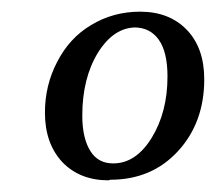

<svg xmlns="http://www.w3.org/2000/svg" viewBox="-20 -684 370 329"><path d="M210 -637H213Q175 -637 148 -594Q121 -550 121 -486Q121 -447 135 -425Q148 -404 174 -404Q213 -404 240 -448Q267 -492 267 -553Q267 -595 252 -616Q237 -637 210 -637ZM169 -376 166 -375Q117 -375 87 -406Q57 -438 57 -491Q57 -538 78 -578Q99 -619 136 -641Q174 -664 220 -664Q270 -664 300 -633Q330 -602 330 -548Q330 -474 285 -425Q240 -376 169 -376Z"/></svg>

Font: Libra Serif Modern
Style: Italic
Weight: 400
Italic angle: -12°
Designer: Stefan Peev, Context Ltd
Foundry: Stefan Peev, Context Ltd
Version: Version 1.000